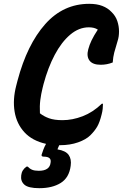

<svg xmlns="http://www.w3.org/2000/svg" viewBox="-20 -740 643 1005"><path d="M294 20Q292 20 290 20Q285 32 283 36L281 42Q324 49 339.5 71Q355 93 350 128Q342 190 298 217.5Q254 245 186 245Q128 245 107.5 226.5Q87 208 91 178Q94 149 119 132H125Q135 143 148 148.5Q161 154 183 154Q241 154 245 110Q250 80 209 80Q195 80 198 69Q201 59 207 43Q213 27 221 13Q149 -3 108 -47.5Q67 -92 56.5 -155.5Q46 -219 65 -292L72 -319Q122 -507 216.5 -613.5Q311 -720 447 -720Q487 -720 515.5 -709Q544 -698 563 -678Q585 -657 594 -630Q603 -603 603 -575.5Q603 -548 596 -527Q584 -488 578 -465Q572 -442 570 -413Q540 -401 507 -401Q465 -401 448.5 -423Q432 -445 442 -482Q448 -505 459.5 -529Q471 -553 492 -585Q474 -597 445 -597Q393 -597 347.5 -558.5Q302 -520 266.5 -453Q231 -386 208 -300L203 -280Q195 -248 191 -216.5Q187 -185 189 -147Q209 -131 236.5 -121Q264 -111 307 -111Q359 -111 412.5 -131.5Q466 -152 513 -197H519Q519 -184 517.5 -170Q516 -156 512 -141Q502 -100 489 -77.5Q476 -55 453 -32Q431 -10 389 5Q347 20 294 20Z"/></svg>

Font: Recursive Sn Csl St
Style: Bold Italic
Weight: 700
Italic angle: -15°
Version: Version 1.079;hotconv 1.0.112;makeotfexe 2.5.65598; ttfautoh